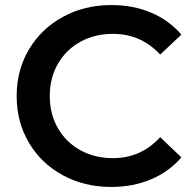

<svg xmlns="http://www.w3.org/2000/svg" viewBox="-20 -730 761 760"><path d="M46 -350Q46 -453 95 -535Q144 -617 229.5 -663.5Q315 -710 421 -710Q507 -710 578 -680Q649 -650 698 -593L614 -514Q538 -596 427 -596Q355 -596 298 -564.5Q241 -533 209 -477Q177 -421 177 -350Q177 -279 209 -223Q241 -167 298 -135.5Q355 -104 427 -104Q538 -104 614 -187L698 -107Q649 -50 577.5 -20Q506 10 420 10Q314 10 228.5 -36.5Q143 -83 94.5 -165Q46 -247 46 -350Z"/></svg>

Font: Montserrat Alternates SemiBold
Style: Regular
Weight: 600
Designer: Julieta Ulanovsky
Foundry: Julieta Ulanovsky
Version: Version 7.200